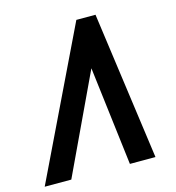

<svg xmlns="http://www.w3.org/2000/svg" viewBox="-128 -817 836 910"><g transform="rotate(-15 290.0 -362.5)"><path d="M338.5 -485 110 0H-20.5L329 -725H423L523 0H397.5Z"/></g></svg>

Font: JuliaMono ExtraBold
Style: Italic
Weight: 800
Italic angle: -9°
Monospace: yes
Designer: cormullion
Foundry: corm
Version: Version 0.057; ttfautohint (v1.8.4)